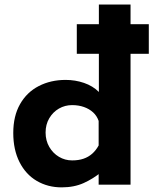

<svg xmlns="http://www.w3.org/2000/svg" viewBox="-20 -809 672 841"><path d="M250 11.7Q189.5 11.7 141.1 -16.6Q92.8 -44.9 65.4 -99.1Q38.1 -153.3 38.1 -226.6Q38.1 -300.8 67.9 -353Q97.7 -405.3 149.9 -432.1Q202.1 -459 267.6 -459Q309.6 -459 348.1 -445.8Q386.7 -432.6 413.1 -406.2V-362.3V-789.1H551.8V0H412.1V-85L422.9 -54.7Q388.7 -26.4 346.7 -7.3Q304.7 11.7 250 11.7ZM295.9 -106.4Q324.2 -106.4 345.7 -113.8Q367.2 -121.1 383.8 -135.7Q400.4 -150.4 412.1 -171.9V-279.3Q404.3 -301.8 387.7 -316.9Q371.1 -332 347.7 -340.3Q324.2 -348.6 295.9 -348.6Q264.6 -348.6 238.3 -333.5Q211.9 -318.4 195.8 -291Q179.7 -263.7 179.7 -228.5Q179.7 -193.4 195.8 -165.5Q211.9 -137.7 238.3 -122.1Q264.6 -106.4 295.9 -106.4ZM316.4 -703.1H631.8V-573.2H316.4Z"/></svg>

Font: Josefin Sans CFJ
Style: Bold
Weight: 700
Designer: Santiago Orozco
Foundry: Typemade
Version: Version 2.001